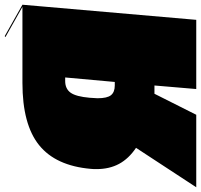

<svg xmlns="http://www.w3.org/2000/svg" viewBox="-86 -812 851 813"><g transform="rotate(-90 339.5 -405.5)"><path d="M726 -736 662 0H369L384 -177H349L260 0H-47L120 -255Q74 -286 52 -327Q30 -368 30 -422Q30 -439 31 -447Q44 -595 131.5 -665.5Q219 -736 395 -736H717L589 -808L593 -811ZM332 -451Q330 -427 330 -418Q330 -377 343 -361Q356 -345 384 -345H399L418 -555H403Q370 -555 353.5 -532Q337 -509 332 -451Z"/></g></svg>

Font: FFF_HK Layer Front
Style: Regular
Weight: 400
Italic angle: -5°
Designer: bBox Type GmbH
Foundry: bBox Type GmbH
Version: Version 0.002